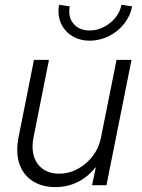

<svg xmlns="http://www.w3.org/2000/svg" viewBox="-20 -761 582 789"><path d="M417.5 0H358.4L373.5 -72.3H371.1Q341.8 -34.2 299.8 -13.2Q257.8 7.8 207.5 7.8Q159.2 7.8 123.8 -11.2Q88.4 -30.3 69.6 -64.9Q50.8 -99.6 50.8 -145.5Q50.8 -169.9 55.7 -194.3L119.6 -515.1H181.2L118.2 -198.7Q113.8 -178.2 113.8 -159.7Q113.8 -108.4 143.1 -77.9Q172.4 -47.4 222.7 -47.4Q263.7 -47.4 300 -67.1Q336.4 -86.9 361.6 -120.4Q386.7 -153.8 394.5 -193.8L459 -515.1H520.5ZM220.2 -715.3Q220.2 -726.6 222.7 -741.2L266.6 -734.9Q264.6 -725.6 264.6 -714.4Q264.6 -679.7 287.6 -657.7Q310.5 -635.7 349.1 -635.7Q378.4 -635.7 406.7 -650.1Q435.1 -664.6 454.6 -689Q474.1 -713.4 479 -741.2L522.9 -734.9Q515.6 -695.3 490 -663.1Q464.4 -630.9 426.8 -612.3Q389.2 -593.8 348.1 -593.8Q311 -593.8 281.7 -609.9Q252.4 -626 236.3 -653.8Q220.2 -681.6 220.2 -715.3Z"/></svg>

Font: Reddit Sans Chocolate Light
Style: Italic
Weight: 300
Italic angle: -11.25°
Designer: Stephen Hutchings
Version: Version 1.013